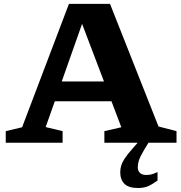

<svg xmlns="http://www.w3.org/2000/svg" viewBox="-20 -733 930 986"><path d="M719 38.5Q699.5 72 693.5 90.2Q687.5 108.5 687.5 125.5Q687.5 145 699 155.2Q710.5 165.5 730 165.5Q744.5 165.5 756.8 162.8Q769 160 789 150.5V194Q758 216.5 737.2 224.5Q716.5 232.5 689 232.5Q640 232.5 618.8 210.8Q597.5 189 597.5 152Q597.5 135.5 602 119Q606.5 102.5 620.2 81.2Q634 60 661.5 29L687 0H516V-59.5L603 -79.5L552.5 -213H261.5L214.5 -80.5L301.5 -59.5V0H9.5V-59.5L93.5 -79.5L334 -713H545L794 -83.5L886.5 -59.5V0H742.5ZM297 -314.5H514L401.5 -610.5Z"/></svg>

Font: Newsreader Caption SemiBold
Style: Regular
Weight: 600
Designer: Hugues Gentile
Foundry: Production Type
Version: Version 1.001